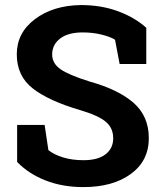

<svg xmlns="http://www.w3.org/2000/svg" viewBox="-20 -741 646 771"><path d="M567.4 -483.9H460.4L441.9 -581.5Q423.3 -593.3 387.7 -602.1Q352.1 -610.8 312 -610.8Q253.4 -610.8 221.4 -586.2Q189.5 -561.5 189.5 -522.5Q189.5 -486.3 222.9 -463.1Q256.3 -439.9 338.4 -414.1Q456.1 -381.3 516.8 -327.6Q577.6 -273.9 577.6 -186.5Q577.6 -95.2 505.4 -42.5Q433.1 10.3 314.9 10.3Q230.5 10.3 162.4 -16.6Q94.2 -43.5 48.8 -90.8V-239.3H159.2L174.3 -138.2Q195.8 -120.6 232.7 -109.1Q269.5 -97.7 314.9 -97.7Q373.5 -97.7 404.1 -121.6Q434.6 -145.5 434.6 -185.5Q434.6 -226.6 405.5 -251.5Q376.5 -276.4 303.7 -298.3Q177.2 -335 112.3 -385.3Q47.4 -435.5 47.4 -522.9Q47.4 -609.4 120.6 -664.3Q193.8 -719.2 304.7 -720.7Q386.7 -720.7 454.1 -695.8Q521.5 -670.9 567.4 -629.4Z"/></svg>

Font: TypoPRO Roboto Slab
Style: Bold
Weight: 700
Designer: Google
Version: Version 1.100263; 2013; ttfautohint (v0.94.20-1c74) -l 8 -r 